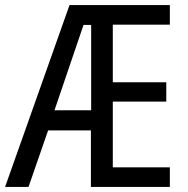

<svg xmlns="http://www.w3.org/2000/svg" viewBox="-22 -785 738 754"><path d="M645 -51H335V-273H167L90 -51H-2L251 -765H645V-688H421V-462H631V-386H421V-128H645ZM192 -352H336V-687H306Z"/></svg>

Font: Noto Sans Tamil UI Condensed
Style: Regular
Weight: 400
Width: 3
Designer: Jelle Bosma - Monotype Design Team
Foundry: Monotype Imaging Inc.
Version: Version 2.004; ttfautohint (v1.8.4.7-5d5b)